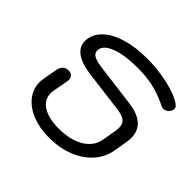

<svg xmlns="http://www.w3.org/2000/svg" viewBox="-149 -742 909 909"><g transform="rotate(45 306.0 -287.0)"><path d="M70 -144Q70 -159 72 -168L85 -241Q93 -281 129 -281Q144 -281 152.5 -272Q161 -263 161 -249Q161 -244 160 -241L146 -165Q144 -155 144 -146Q144 -102 182.5 -77.5Q221 -53 290 -53Q367 -53 416.5 -83Q466 -113 475 -165L487 -234Q489 -243 489 -258Q489 -284 473.5 -296.5Q458 -309 422 -314L210 -341Q150 -349 117 -372.5Q84 -396 84 -434Q84 -478 118 -512.5Q152 -547 212.5 -565.5Q273 -584 352 -584Q424 -584 494 -568Q564 -552 598 -527Q605 -522 608 -517.5Q611 -513 611 -506Q611 -492 599 -480.5Q587 -469 573 -469Q566 -469 560 -472Q554 -475 550 -477Q503 -500 455.5 -510.5Q408 -521 351 -521Q262 -521 209.5 -500Q157 -479 157 -444Q157 -426 173 -416.5Q189 -407 224 -402L442 -374Q564 -358 564 -264Q564 -250 561 -233L550 -168Q541 -115 505 -74.5Q469 -34 412.5 -12Q356 10 287 10Q225 10 175.5 -9.5Q126 -29 98 -64.5Q70 -100 70 -144Z"/></g></svg>

Font: Kodchasan
Style: Italic
Weight: 400
Italic angle: -10°
Version: Version 1.000; ttfautohint (v1.6)